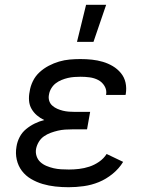

<svg xmlns="http://www.w3.org/2000/svg" viewBox="-20 -775 640 803"><path d="M267 8Q239 8 211.5 5Q184 2 158.5 -5.5Q133 -13 110 -26.5Q87 -40 71.5 -60.5Q56 -81 50 -107.5Q44 -134 49 -162Q52 -182 62 -201.5Q72 -221 89 -235Q106 -249 125.5 -258.5Q145 -268 165 -273Q148 -281 134.5 -292.5Q121 -304 112 -319.5Q103 -335 101.5 -354Q100 -373 104 -392Q107 -414 117.5 -435.5Q128 -457 145.5 -473Q163 -489 184 -500Q205 -511 227 -517.5Q249 -524 271.5 -526Q294 -528 316 -528Q341 -528 364.5 -525.5Q388 -523 410 -516.5Q432 -510 451.5 -498.5Q471 -487 485.5 -469.5Q500 -452 505 -429.5Q510 -407 506 -382L505 -378H423L424 -380Q427 -399 417 -415.5Q407 -432 390.5 -440.5Q374 -449 355 -451.5Q336 -454 317 -454Q304 -454 290.5 -453Q277 -452 264 -449Q251 -446 237.5 -440.5Q224 -435 213 -426.5Q202 -418 194.5 -405.5Q187 -393 185 -380Q182 -367 185.5 -354.5Q189 -342 198.5 -333.5Q208 -325 219.5 -320Q231 -315 243 -312Q255 -309 268.5 -308Q282 -307 295 -307H357L344 -234H282Q267 -234 252 -233Q237 -232 222 -228.5Q207 -225 192 -219.5Q177 -214 164 -205Q151 -196 142.5 -182Q134 -168 131 -153Q128 -137 133 -122Q138 -107 149 -97Q160 -87 174.5 -81Q189 -75 204 -71.5Q219 -68 235.5 -67Q252 -66 268 -66Q289 -66 310.5 -68.5Q332 -71 353.5 -78Q375 -85 394.5 -98.5Q414 -112 426 -131L495 -98Q478 -70 451 -48Q424 -26 393.5 -13.5Q363 -1 330.5 3.5Q298 8 267 8ZM302 -600 340 -755H424L371 -600Z"/></svg>

Font: Iosevka Plex Etoile
Style: Italic
Weight: 400
Italic angle: -9°
Designer: Belleve Invis
Foundry: Belleve Invis
Version: Version 25.1.1; ttfautohint (v1.8.4)